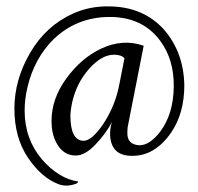

<svg xmlns="http://www.w3.org/2000/svg" viewBox="-20 -452 619 600"><path d="M378 -35Q378 0 416 2Q448 2 481 -41Q522 -96 523 -181Q524 -266 481 -324Q426 -399 323 -399Q220 -399 147 -329Q87 -269 66 -180Q57 -143 57 -106Q57 -18 111 46Q136 75 165 93Q194 111 224 115Q224 121 212 124Q187 132 164 124Q110 104 67.5 41Q25 -22 25 -112.5Q25 -203 74.5 -287.5Q124 -372 209 -410Q261 -433 319 -432Q427 -432 493 -359Q554 -288 556 -186Q556 -98 515 -38Q464 36 392 35Q326 35 324 -32Q324 -54 330 -71Q312 -36 279 -1Q246 34 217 34Q176 34 155 -8Q141 -36 141 -74Q141 -143 187 -206.5Q233 -270 296 -300Q364 -332 429 -309L379 -55Q378 -46 378 -35ZM336 -281Q298 -281 259 -237.5Q220 -194 206 -134Q201 -112 200 -91Q200 -13 241 -12Q267 -12 303 -65Q341 -123 353 -189L369 -270Q359 -281 336 -281Z"/></svg>

Font: AMoshref-Naskh
Style: Naskh
Weight: 500
Version: Version 0.001